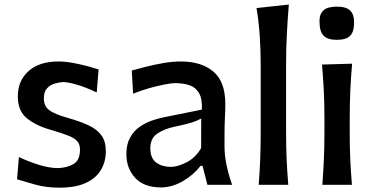

<svg xmlns="http://www.w3.org/2000/svg" viewBox="-20 -821 1659 853"><path d="M244.6 12.7Q184.1 12.7 136 -1Q87.9 -14.6 55.7 -24.4L64 -123.5Q108.4 -102.1 154.8 -88.1Q201.2 -74.2 238.3 -74.2Q277.8 -75.7 306.6 -92.3Q335.4 -108.9 335.4 -156.7Q335.4 -179.7 323.2 -193.6Q311 -207.5 282.7 -218.8Q254.4 -230 205.6 -244.1Q139.2 -262.7 99.1 -295.7Q59.1 -328.6 59.1 -392.6Q59.1 -462.4 106.7 -505.1Q154.3 -547.9 240.2 -547.9Q270 -547.9 303.2 -541.7Q336.4 -535.6 366.7 -527.6Q397 -519.5 418 -512.7L409.7 -410.2Q360.8 -433.6 320.6 -445.1Q280.3 -456.5 260.7 -456.5Q243.7 -455.6 223.6 -450Q203.6 -444.3 189.2 -429Q174.8 -413.6 174.8 -383.3Q174.8 -350.1 198.2 -332Q221.7 -314 280.8 -297.4Q335.9 -281.7 373.5 -264.2Q411.1 -246.6 430.7 -219.7Q450.2 -192.9 450.2 -148.9Q450.2 -103.5 429 -66.9Q407.7 -30.3 362.3 -8.8Q316.9 12.7 244.6 12.7Z M695.3 11.7Q620.1 11.7 580.8 -30.5Q541.5 -72.8 541.5 -136.2Q541.5 -180.2 557.9 -209.7Q574.2 -239.3 600.1 -257.3Q626 -275.4 655 -285.4Q684.1 -295.4 709.5 -300.3L877 -334Q878.9 -382.8 863.8 -408.2Q848.6 -433.6 821 -442.6Q793.5 -451.7 756.8 -451.7Q742.7 -451.7 712.9 -446Q683.1 -440.4 645.8 -430.2Q608.4 -419.9 571.3 -404.8L565.4 -507.8Q590.8 -514.6 627.7 -524.2Q664.6 -533.7 705.3 -540.8Q746.1 -547.9 783.7 -547.9Q874.5 -547.9 927.7 -503.2Q981 -458.5 981 -358.9Q981 -334 979.2 -297.1Q977.5 -260.3 977.5 -227.1V-169.4Q977.5 -96.2 1011.2 0H901.4L879.9 -84H870.6Q840.3 -43.9 792.2 -16.1Q744.1 11.7 695.3 11.7ZM739.3 -79.6Q769.5 -79.6 809.6 -100.3Q849.6 -121.1 873.5 -163.1L874 -294.4Q866.2 -290 853.8 -284.7Q841.3 -279.3 817.9 -272.7Q794.4 -266.1 752.4 -257.3Q710.9 -248.5 679.4 -228Q647.9 -207.5 647.9 -162.1Q647.9 -117.7 674.3 -98.6Q700.7 -79.6 739.3 -79.6Z M1129.4 0Q1133.8 -58.6 1136 -113.3Q1138.2 -168 1138.2 -234.4V-531.2Q1138.2 -598.1 1134 -660.9Q1129.9 -723.6 1119.6 -785.2L1263.2 -800.8Q1257.8 -736.3 1254.4 -669.7Q1251 -603 1251 -531.2V-234.4Q1251 -168 1253.4 -113.3Q1255.9 -58.6 1260.7 0Z M1412.1 0Q1416.5 -58.6 1418.9 -113.3Q1421.4 -168 1421.4 -234.4V-287.6Q1421.4 -362.3 1418.5 -419.2Q1415.5 -476.1 1410.6 -534.2L1544.4 -538.1Q1539.1 -479 1536.4 -421.1Q1533.7 -363.3 1533.7 -287.6V-234.4Q1533.7 -168 1536.1 -113.3Q1538.6 -58.6 1543.5 0ZM1476.1 -644Q1436 -644 1417.7 -662.4Q1399.4 -680.7 1399.4 -726.6Q1399.4 -759.8 1417.7 -775.6Q1436 -791.5 1477.1 -791.5Q1517.6 -791.5 1535.4 -774.4Q1553.2 -757.3 1553.2 -721.7Q1553.2 -679.2 1535.2 -661.6Q1517.1 -644 1476.1 -644Z"/></svg>

Font: Pinar DS4-Medium
Style: Regular
Weight: 500
Designer: Amin Abedi
Version: Version 2.000